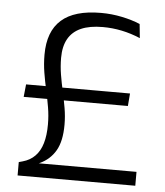

<svg xmlns="http://www.w3.org/2000/svg" viewBox="-49 -694 633 737"><g transform="rotate(5 267.5 -325.0)"><path d="M43 -302.5 48 -351H448.5L444.5 -302.5ZM123 -53.5H499.5V0H46V-51.5L60.5 -55.5Q89.5 -63.5 108.2 -82.8Q127 -102 136 -132.5Q145 -163 145 -205Q145 -238.5 139.5 -271Q134 -303.5 126.8 -336Q119.5 -368.5 114 -402Q108.5 -435.5 108.5 -471Q108.5 -560.5 158.5 -605Q208.5 -649.5 311 -649.5Q352.5 -649.5 392 -641.2Q431.5 -633 462 -620L467.5 -566Q432 -581 396 -588.5Q360 -596 322.5 -596Q272 -596 239 -581.5Q206 -567 189.5 -537.8Q173 -508.5 173 -464.5Q173 -432 178.2 -400.2Q183.5 -368.5 190.5 -337Q197.5 -305.5 203 -273.8Q208.5 -242 208.5 -209.5Q208.5 -146 187.2 -109.5Q166 -73 125.5 -54.5Z"/></g></svg>

Font: Anek Odia Medium Light
Style: Regular
Weight: 300
Version: Version 1.003